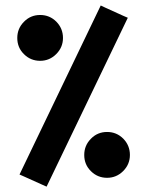

<svg xmlns="http://www.w3.org/2000/svg" viewBox="-20 -677 544 710"><path d="M352.5 -656.7 52.2 -31.7 69.8 -23.9 134.8 5.4 152.3 13.2 452.6 -611.3 434.6 -619.1 370.1 -648.4ZM291.5 -104C291.5 -80.1 299.8 -60.1 316.4 -43.9C332.5 -27.8 352.5 -19.5 376 -19.5C398.9 -19.5 418.9 -27.8 435.5 -44.4C452.1 -61 460.4 -81.1 460.4 -104C460.4 -127.4 452.1 -147.5 436 -164.1C419.4 -180.7 399.4 -189 376 -189C352.5 -189 332.5 -180.7 316.4 -164.1C299.8 -147.5 291.5 -127.4 291.5 -104ZM43.9 -536.6C43.9 -512.7 52.2 -492.7 68.8 -476.6C85 -460.4 105 -452.1 128.4 -452.1C151.4 -452.1 171.4 -460.4 188 -477.1C204.6 -493.7 212.9 -513.7 212.9 -536.6C212.9 -560.1 204.6 -580.1 188.5 -596.7C171.9 -613.3 151.9 -621.6 128.4 -621.6C105 -621.6 85 -613.3 68.8 -596.7C52.2 -580.1 43.9 -560.1 43.9 -536.6Z"/></svg>

Font: Samim
Style: Bold
Weight: 700
Foundry: DejaVu fonts team - Redesigned by Saber Rastikerdar
Version: Version 4.0.5